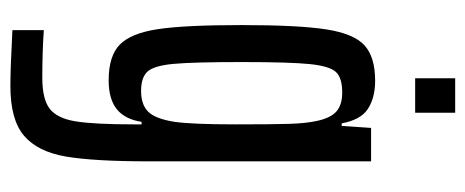

<svg xmlns="http://www.w3.org/2000/svg" viewBox="-290 -426 918 379"><g transform="rotate(90 169.5 -237.0)"><path d="M40 198V136Q82 139 134 139Q176 139 195 124.5Q214 110 220 73.5Q226 37 226 -42V-57H221Q216 -24 196 -8Q176 8 139 8Q91 8 68.5 -14Q46 -36 38 -89.5Q30 -143 30 -254Q30 -367 38.5 -421.5Q47 -476 70 -497Q93 -518 140 -518Q173 -518 195 -504Q217 -490 224 -452H229L233 -510H299V-73Q299 37 289.5 92.5Q280 148 248.5 175Q217 202 150 202Q116 202 40 198ZM221 -122Q226 -157 226 -243Q226 -314 225 -348Q224 -382 219 -404Q213 -431 200 -442Q187 -453 163 -453Q134 -453 122.5 -440.5Q111 -428 107 -389Q103 -350 103 -255Q103 -160 106.5 -121Q110 -82 121.5 -69Q133 -56 160 -56Q187 -56 201 -70Q215 -84 221 -122ZM135 -597V-676H203V-597Z"/></g></svg>

Font: Saira Ultra Condensed Medium
Style: Regular
Weight: 500
Width: 1
Designer: Hector Gatti with collaboration of the Omnibus-Type team
Foundry: Omnibus-Type
Version: Version 1.001; ttfautohint (v1.8)